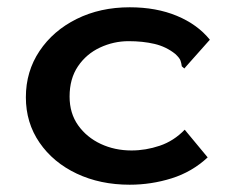

<svg xmlns="http://www.w3.org/2000/svg" viewBox="-20 -496 640 527"><path d="M336 11Q255 11 190.5 -19.5Q126 -50 88.5 -104.5Q51 -159 51 -229Q51 -300 88.5 -356Q126 -412 190.5 -444Q255 -476 336 -476Q409 -476 465.5 -452.5Q522 -429 556 -387L492 -315L486 -308L479 -314Q478 -322 475.5 -329.5Q473 -337 461 -348Q436 -368 404 -375.5Q372 -383 333 -383Q292 -383 254.5 -365.5Q217 -348 194 -314Q171 -280 171 -231Q171 -185 194.5 -152Q218 -119 256.5 -101Q295 -83 341 -83Q380 -83 418.5 -96Q457 -109 487 -140L550 -64Q507 -24 451 -6.5Q395 11 336 11Z"/></svg>

Font: Inconsolata Expanded Bold
Style: Regular
Weight: 700
Width: 7
Monospace: yes
Designer: Raph Levien, Cyreal, Brenton Simpson
Foundry: Raph Levien, Cyreal, Google
Version: Version 3.001; ttfautohint (v1.8.2.53-6de2)